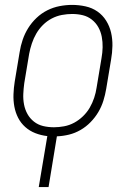

<svg xmlns="http://www.w3.org/2000/svg" viewBox="-20 -548 540 783"><path d="M138 215 173 7Q147 4 124 -5Q101 -14 83 -30Q65 -46 54 -67.5Q43 -89 38.5 -113.5Q34 -138 35 -164Q36 -190 40 -215L60 -335Q64 -361 72.5 -386Q81 -411 95 -433.5Q109 -456 129 -475Q149 -494 173 -506Q197 -518 223 -523Q249 -528 274 -528Q302 -528 329 -522Q356 -516 377.5 -501Q399 -486 413 -463.5Q427 -441 433 -415Q439 -389 438.5 -361Q438 -333 433 -305L413 -185Q409 -161 401.5 -137Q394 -113 381 -91Q368 -69 349.5 -50Q331 -31 308.5 -18Q286 -5 261.5 1Q237 7 212 8L178 215ZM200 -29Q220 -29 241.5 -33Q263 -37 282.5 -47.5Q302 -58 318.5 -74Q335 -90 346 -109Q357 -128 364 -149Q371 -170 374 -191L394 -311Q398 -333 398.5 -355Q399 -377 395 -398Q391 -419 381 -437Q371 -455 354.5 -468Q338 -481 317.5 -486Q297 -491 274 -491Q254 -491 232.5 -487Q211 -483 191 -472.5Q171 -462 155 -446Q139 -430 128 -411Q117 -392 110 -371Q103 -350 99 -329L79 -209Q76 -187 75 -165Q74 -143 78 -122Q82 -101 92 -83Q102 -65 118.5 -52Q135 -39 156 -34Q177 -29 200 -29Z"/></svg>

Font: Iosevka Extralight
Style: Italic
Weight: 200
Italic angle: -9°
Monospace: yes
Designer: Belleve Invis
Foundry: Belleve Invis
Version: Version 32.5.0; ttfautohint (v1.8.4)